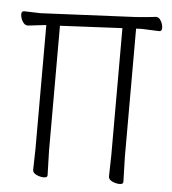

<svg xmlns="http://www.w3.org/2000/svg" viewBox="-52 -757 728 815"><g transform="rotate(5 312.0 -350.0)"><path d="M440 -18 442 -107V-650L177 -637V-106L180 0Q180 10 164.5 10Q149 10 133 2.5Q117 -5 117 -18L119 -107V-635L41 -626H40Q27 -626 18 -641.5Q9 -657 9 -671Q9 -685 20 -685L91 -683L495 -702Q518 -704 542 -706Q566 -708 578 -710H581Q593 -710 601.5 -695Q610 -680 610 -665.5Q610 -651 599 -651L523 -654L500 -653V-106L503 0Q503 10 487.5 10Q472 10 456 2.5Q440 -5 440 -18Z"/></g></svg>

Font: LXGW WenKai Light
Style: Regular
Weight: 300
Designer: LXGW / Fontworks Inc.
Foundry: LXGW / Fontworks Inc.
Version: Version 1.501; October 10, 2024